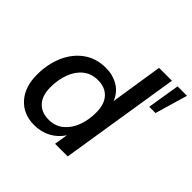

<svg xmlns="http://www.w3.org/2000/svg" viewBox="-177 -880 1064 1064"><g transform="rotate(45 355.5 -348.0)"><path d="M226 9Q142 9 91 -47.5Q40 -104 40 -200Q40 -282 69 -349.5Q98 -417 153 -457Q208 -497 284 -497Q338 -497 381 -472Q424 -447 444 -397L492 -705H593L481 0H382L395 -80Q368 -38 324.5 -14.5Q281 9 226 9ZM263 -69Q313 -69 348.5 -98Q384 -127 402.5 -175.5Q421 -224 421 -283Q421 -349 389 -383.5Q357 -418 301 -418Q250 -418 214.5 -389.5Q179 -361 160.5 -312.5Q142 -264 142 -204Q142 -138 174 -103.5Q206 -69 263 -69ZM606 -514 637 -705H711L655 -514Z"/></g></svg>

Font: Nunito Sans SemiBold
Style: Italic
Weight: 600
Italic angle: -9°
Designer: Vernon Adams
Foundry: Vernon Adams
Version: Version 3.006; ttfautohint (v1.8.3)